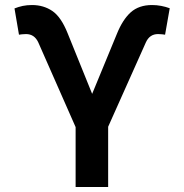

<svg xmlns="http://www.w3.org/2000/svg" viewBox="-20 -743 732 763"><path d="M280.5 0V-237.9L132.1 -574.6Q116.8 -607.6 83.5 -607.6Q76.7 -607.6 67.3 -606.7Q57.9 -605.8 55.4 -605.1L37.6 -709.5Q53.6 -715.9 70.5 -719.5Q87.4 -723 107.2 -723Q153.1 -723 187.9 -699.4Q222.7 -675.8 248.6 -611.2L346.2 -370L444.2 -607.6Q467.3 -665.1 499.6 -694.1Q532 -723 584.2 -723Q602.6 -723 620.4 -719.6Q638.1 -716.3 654.5 -710.2L636 -605.1Q633.5 -605.8 624.3 -606.7Q615.1 -607.6 608 -607.6Q574.6 -607.6 559.7 -574.6L409.8 -239.3V0Z"/></svg>

Font: Inter UI Semi Bold
Style: Regular
Weight: 600
Designer: Rasmus Andersson
Foundry: rsms
Version: 3.2;8d6f07862